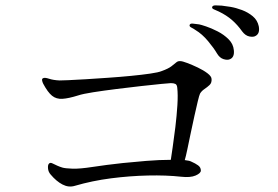

<svg xmlns="http://www.w3.org/2000/svg" viewBox="-20 -805 1038 716"><path d="M653 -577Q660 -577 678.5 -570Q697 -563 718 -553Q739 -543 754 -531.5Q769 -520 769 -510Q770 -496 761.5 -488Q753 -480 742.5 -473Q732 -466 726 -456Q723 -450 717.5 -427Q712 -404 705 -372.5Q698 -341 691 -307.5Q684 -274 678.5 -247.5Q673 -221 669 -208Q687 -206 694 -202Q708 -196 718.5 -188.5Q729 -181 729 -169Q729 -159 709.5 -150.5Q690 -142 655 -146Q600 -152 532 -150.5Q464 -149 394 -140Q324 -131 259 -112Q236 -105 213 -117Q190 -129 169 -154Q160 -164 159 -177.5Q158 -191 163 -195Q167 -200 176 -195.5Q185 -191 194 -187Q203 -183 213 -180Q223 -177 250 -176Q277 -175 325.5 -182.5Q374 -190 438 -197Q476 -201 525.5 -205Q575 -209 617 -209Q619 -223 624 -256.5Q629 -290 634 -331.5Q639 -373 641.5 -412.5Q644 -452 641 -478Q640 -489 634 -492Q628 -495 617 -495Q612 -495 581.5 -492Q551 -489 506 -484Q461 -479 413.5 -473Q366 -467 327.5 -461Q289 -455 271 -449Q236 -438 213 -436.5Q190 -435 174 -448Q158 -461 141 -493Q138 -499 137 -505Q136 -511 140 -513Q146 -517 162.5 -511.5Q179 -506 202 -505Q208 -505 234.5 -506Q261 -507 300 -509.5Q339 -512 383 -515Q427 -518 468 -522Q509 -526 540 -530.5Q571 -535 583 -540Q608 -549 619.5 -558Q631 -567 637.5 -572.5Q644 -578 653 -577ZM723 -714Q729 -713 748.5 -706.5Q768 -700 791.5 -688Q815 -676 832.5 -658.5Q850 -641 852 -618Q855 -591 837 -584Q828 -580 813.5 -584.5Q799 -589 789 -606Q778 -625 756 -651.5Q734 -678 709 -693Q702 -698 694 -702Q686 -706 687 -711Q688 -718 699 -717Q710 -716 723 -714ZM945 -707Q950 -680 933 -671Q925 -666 910 -669Q895 -672 883 -688Q866 -712 845.5 -730Q825 -748 796 -762Q788 -766 779 -769.5Q770 -773 771 -778Q772 -785 784 -785Q796 -785 807 -784Q818 -783 839 -779.5Q860 -776 882.5 -767.5Q905 -759 922.5 -744.5Q940 -730 945 -707Z"/></svg>

Font: Shippori Mincho TTF
Style: Regular
Weight: 400
Version: Version 2.100